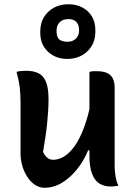

<svg xmlns="http://www.w3.org/2000/svg" viewBox="-20 -876 640 906"><path d="M103 -542Q137 -542 160.5 -531Q184 -520 196.5 -491Q209 -462 209 -408Q209 -378 207 -349Q205 -320 202 -289.5Q199 -259 194 -227Q189 -195 183 -159Q192 -141 203.5 -131.5Q215 -122 231 -122Q256 -122 281.5 -137Q307 -152 331 -185Q355 -218 375.5 -271.5Q396 -325 411 -403V-167H396Q375 -116 342.5 -76Q310 -36 271.5 -13Q233 10 190 10Q166 10 145.5 -3.5Q125 -17 109.5 -40.5Q94 -64 85.5 -92.5Q77 -121 77 -150Q77 -190 77 -229.5Q77 -269 77 -309.5Q77 -350 77 -388Q77 -433 73 -465Q69 -497 58 -537Q69 -540 80 -541Q91 -542 103 -542ZM436 -540Q468 -540 486.5 -531Q505 -522 513 -504.5Q521 -487 521 -462Q521 -396 521 -334.5Q521 -273 521 -214Q521 -155 521 -96Q521 -78 523 -60.5Q525 -43 528.5 -28Q532 -13 539 0Q533 1 527 2Q521 3 515 3.5Q509 4 502 4Q473 4 450.5 -9Q428 -22 415 -54.5Q402 -87 402 -142Q402 -210 402 -278Q402 -346 402 -412Q402 -478 402 -537Q409 -539 414 -539.5Q419 -540 424.5 -540Q430 -540 436 -540ZM303 -856Q340 -856 369 -840.5Q398 -825 414 -798Q430 -771 430 -733V-727Q430 -670 392.5 -634Q355 -598 297 -598Q243 -598 206.5 -632Q170 -666 170 -721V-728Q170 -766 187 -794.5Q204 -823 234 -839.5Q264 -856 303 -856ZM303 -786Q277 -786 262 -771.5Q247 -757 247 -732V-725Q247 -715 250 -706Q253 -697 258 -691Q267 -684 277 -681.5Q287 -679 298 -679Q323 -679 338 -693.5Q353 -708 353 -730V-737Q353 -748 349.5 -757Q346 -766 340 -773Q332 -780 323.5 -783Q315 -786 303 -786Z"/></svg>

Font: Recursive Casual SemiBold
Style: Regular
Weight: 600
Version: Version 1.047